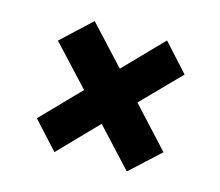

<svg xmlns="http://www.w3.org/2000/svg" viewBox="-75 -617 750 656"><g transform="rotate(15 300.0 -289.0)"><path d="M397 -292 527 -151 423 -55 298 -190 167 -55 79 -151 210 -286 80 -426 184 -523 309 -388 440 -523 528 -426Z"/></g></svg>

Font: Nunito Sans Heavy Heavy
Style: Italic
Weight: 400
Italic angle: -4.541°
Designer: Vernon Adams
Foundry: Vernon Adams
Version: Version 2.002